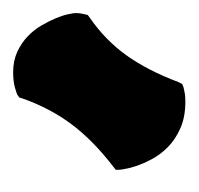

<svg xmlns="http://www.w3.org/2000/svg" viewBox="-52 -148 305 295"><g transform="rotate(90 100.5 -0.5)"><path d="M213.9 -32.2V-25.9L209 -22Q168.9 8.8 144 42Q119.1 75.2 104 118.2L103 122.1L99.1 125Q98.1 126 88.1 128.9Q78.1 131.8 64 131.8Q46.4 131.8 32.7 125.5Q19 119.1 9 109.6Q-1 100.1 -7.8 88.4Q-14.6 76.7 -19 66.2Q-23.4 55.7 -25.1 47.4Q-26.9 39.1 -26.9 36.1Q-26.9 29.3 -25.9 25.6Q-24.9 22 -24.9 21L-23.9 17.1L-20 14.2Q14.2 -9.3 37.6 -41.7Q61 -74.2 79.1 -122.1L82 -127.9L86.9 -129.9Q87.9 -129.9 93.5 -131.3Q99.1 -132.8 108.9 -132.8Q132.8 -132.8 149.9 -125.2Q167 -117.7 178.7 -106.2Q190.4 -94.7 197.5 -81.3Q204.6 -67.9 208.3 -56.6Q211.9 -45.4 212.9 -38.3Q213.9 -31.2 213.9 -32.2Z"/></g></svg>

Font: Hanalei Fill
Style: Regular
Weight: 400
Version: Version 1.000